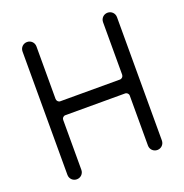

<svg xmlns="http://www.w3.org/2000/svg" viewBox="-142 -935 1019 1062"><g transform="rotate(-20 368.0 -404.0)"><path d="M564 -458C564 -447 555 -437 543 -437H192C181 -437 172 -447 172 -458V-767C172 -790 154 -808 131 -808C108 -808 90 -790 90 -767V-41C90 -18 108 0 131 0C154 0 172 -18 172 -41V-335C172 -346 181 -355 192 -355H543C555 -355 564 -346 564 -335V-41C564 -18 582 0 605 0C628 0 646 -18 646 -41V-767C646 -790 628 -808 605 -808C582 -808 564 -790 564 -767Z"/></g></svg>

Font: Fabada
Style: Regular
Weight: 400
Designer: deFharo
Foundry: deFharo.com
Version: Version 4.000 2011 initial release